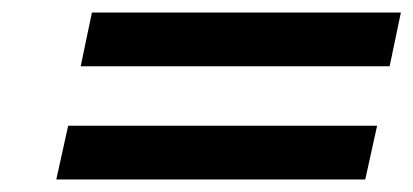

<svg xmlns="http://www.w3.org/2000/svg" viewBox="-20 -409 661 307"><path d="M109 -303 127 -389H621L603 -303ZM70 -122 89 -208H583L564 -122Z"/></svg>

Font: New Athena Unicode
Style: Bold Italic
Weight: 700
Designer: J. Rusten 1997; rev. by R. Hancock 2001, 2002, rev. by D. Mastronarde 2002-2021
Foundry: Society for Classical Studies (formerly American Philological Association)
Version: Version 5.008